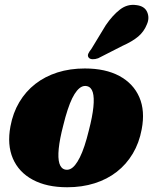

<svg xmlns="http://www.w3.org/2000/svg" viewBox="-20 -774 645 809"><path d="M337.5 -485.5Q424.5 -485.5 483.2 -453.8Q542 -422 567 -364.5Q592 -307 577 -229Q566.5 -172 539.5 -126.8Q512.5 -81.5 472 -50Q431.5 -18.5 378.8 -1.8Q326 15 263 15Q176.5 15 117.8 -16.8Q59 -48.5 34.2 -106.2Q9.5 -164 24 -241.5Q34.5 -298.5 61.5 -343.8Q88.5 -389 129 -420.5Q169.5 -452 222.2 -468.8Q275 -485.5 337.5 -485.5ZM254.5 -59.5Q265.5 -57 276 -61.8Q286.5 -66.5 296.5 -78.8Q306.5 -91 316.5 -111Q326.5 -131 336 -159.5Q345.5 -188 354.5 -225Q369.5 -283 373.5 -323Q377.5 -363 371 -385Q364.5 -407 346.5 -411Q335.5 -413.5 325 -408.8Q314.5 -404 304.2 -391.8Q294 -379.5 284.2 -359.8Q274.5 -340 265 -311.2Q255.5 -282.5 246.5 -245.5Q231.5 -188 227.5 -147.8Q223.5 -107.5 230.2 -85.5Q237 -63.5 254.5 -59.5ZM425.5 -667.5Q454.5 -710 485.8 -734Q517 -758 554.5 -752.5Q589 -748.5 600 -723.5Q611 -698.5 599 -671.5Q587 -641 562.5 -620.2Q538 -599.5 495.5 -580.5L393.5 -528.5Q381 -524 369.8 -524.5Q358.5 -525 353.5 -531.5Q348 -539 352.2 -548.2Q356.5 -557.5 364.5 -567Z"/></svg>

Font: Fraunces Black
Style: Italic
Weight: 900
Italic angle: -16°
Version: Version 1.000;[b76b70a41]